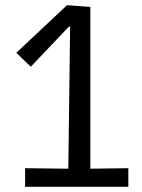

<svg xmlns="http://www.w3.org/2000/svg" viewBox="-20 -722 547 742"><path d="M77 0V-72L244 -70L251 -619H246L99 -464L43 -518L239 -702L329 -695V-70L476 -72V0Z"/></svg>

Font: Ruda
Style: Regular
Weight: 400
Designer: Mariela Monsalve, Angelina Sanchez
Foundry: Mariela Monsalve, Angelina Sanchez
Version: Version 1.002